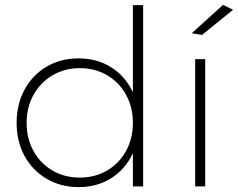

<svg xmlns="http://www.w3.org/2000/svg" viewBox="-20 -763 974 786"><path d="M566 -742V0H524V-136Q494 -71 436 -34Q378 3 302 3Q229 3 171 -31Q113 -65 80.5 -124.5Q48 -184 48 -260Q48 -336 80.5 -396Q113 -456 170.5 -490Q228 -524 301 -524Q378 -524 436 -487Q494 -450 524 -385V-742ZM524 -260Q524 -324 496 -375Q468 -426 418.5 -455Q369 -484 307 -484Q245 -484 195.5 -455Q146 -426 117.5 -375Q89 -324 89 -260Q89 -196 117 -145Q145 -94 194.5 -65Q244 -36 307 -36Q369 -36 418.5 -65Q468 -94 496 -145Q524 -196 524 -260Z M893 -743 934 -723 807 -620 765 -627ZM779 -521H820V0H779Z"/></svg>

Font: TypoPRO Montserrat
Style: Regular
Weight: 275
Designer: Julieta Ulanovsky
Foundry: Julieta Ulanovsky
Version: Version 6.001